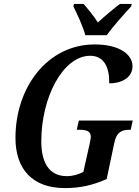

<svg xmlns="http://www.w3.org/2000/svg" viewBox="-20 -951 709 981"><path d="M416 -771H525C560 -819 615 -880 650 -918L653 -931H593C562 -908 513 -867 480 -836C461 -867 428 -907 407 -931H358L355 -918C374 -880 404 -816 416 -771ZM311 10C392 10 454 -5 525 -36L564 -221C576 -280 607 -288 643 -288H648L658 -335H383L372 -288H383C419 -288 444 -283 444 -252C444 -246 442 -234 438 -216L406 -73C384 -60 351 -51 322 -51C228 -51 191 -124 191 -229C191 -454 302 -666 441 -666C512 -666 540 -606 538 -525C603 -525 657 -555 657 -613C657 -671 593 -724 464 -724C224 -724 59 -507 59 -246C59 -89 144 10 311 10Z"/></svg>

Font: Noto Serif Condensed SemiBold
Style: Italic
Weight: 600
Width: 3
Italic angle: -12°
Designer: Monotype Design Team
Foundry: Monotype Imaging Inc.
Version: Version 2.014